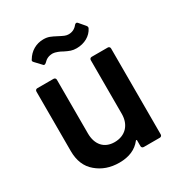

<svg xmlns="http://www.w3.org/2000/svg" viewBox="-169 -820 881 942"><g transform="rotate(-30 272.0 -348.5)"><path d="M364 -195C364 -132 325 -92 265 -92C206 -92 172 -132 172 -195V-499C172 -506 167 -511 160 -511H68C61 -511 56 -506 56 -499V-162C56 -108 73 -66 108 -37C142 -8 184 7 235 7C290 7 331 -11 358 -46C359 -47 360 -48 361 -48C362 -48 364 -48 364 -44V-12C364 -5 369 0 376 0H467C474 0 479 -5 479 -12V-499C479 -506 474 -511 467 -511H376C369 -511 364 -506 364 -499ZM334 -584C378 -584 416 -605 433 -640C434 -642 434 -644 434 -645C434 -648 433 -652 430 -655L401 -689C399 -692 396 -693 393 -693C390 -693 387 -691 384 -688C371 -671 354 -663 334 -663C319 -663 309 -668 284 -681C253 -697 240 -704 213 -704C172 -704 136 -683 115 -647C113 -645 112 -643 112 -640C112 -637 114 -634 117 -631L149 -597C151 -594 153 -593 156 -593C159 -593 163 -595 166 -598C181 -614 196 -621 219 -621C231 -621 259 -610 269 -603C296 -590 309 -584 334 -584Z"/></g></svg>

Font: Barlow SemiBold Numbers
Style: Regular
Weight: 600
Designer: Jeremy Tribby
Foundry: Tribby Type
Version: Version 1.408